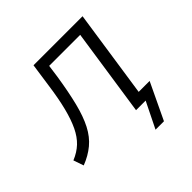

<svg xmlns="http://www.w3.org/2000/svg" viewBox="-168 -643 919 919"><g transform="rotate(-45 291.5 -183.5)"><path d="M379 132 444 0H381L390 -53H524L436 132ZM15 10 -3 -42Q36 -58 62.5 -83Q89 -108 108 -147.5Q127 -187 141.5 -244Q156 -301 167 -381L184 -499H516L442 0H379L445 -444H235L226 -379Q212 -289 195.5 -223Q179 -157 155.5 -111.5Q132 -66 97 -37Q62 -8 15 10Z"/></g></svg>

Font: Nunitoga
Style: Light Italic
Weight: 300
Italic angle: -9°
Designer: Vernon Adams
Foundry: Vernon Adams
Version: Version 1.0